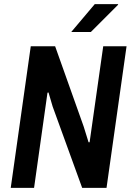

<svg xmlns="http://www.w3.org/2000/svg" viewBox="-20 -910 640 930"><path d="M32 0 129 -686H247L385 -298L409 -221H414L480 -686H593L496 0H378L235 -394L215 -462L210 -461L145 0ZM325 -755 439 -890H552V-887L420 -755Z"/></svg>

Font: Chivo Mono Medium
Style: Italic
Weight: 500
Italic angle: -8.05°
Monospace: yes
Designer: Hector Gatti
Foundry: Omnibus-Type
Version: Version 1.008